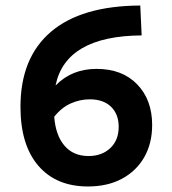

<svg xmlns="http://www.w3.org/2000/svg" viewBox="-20 -662 620 694"><path d="M298 12Q183 12 118.5 -63Q54 -138 54 -276Q54 -453 164 -547Q274 -641 487 -642L492 -534Q218 -532 181 -354H182Q240 -413 329 -413Q422 -413 476 -357Q530 -301 530 -210Q530 -144 501.5 -94Q473 -44 421 -16Q369 12 298 12ZM300 -98Q348 -98 378.5 -126.5Q409 -155 409 -204Q409 -249 381.5 -276Q354 -303 304 -303Q269 -303 235.5 -288Q202 -273 176 -240Q181 -173 213 -135.5Q245 -98 300 -98Z"/></svg>

Font: Sometype Mono
Style: Bold
Weight: 700
Monospace: yes
Designer: Ryoichi Tsunekawa
Foundry: Dharma Type
Version: Version 1.000; ttfautohint (v1.8.3)